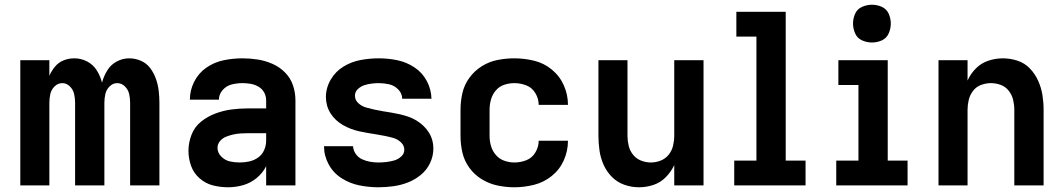

<svg xmlns="http://www.w3.org/2000/svg" viewBox="-20 -785 4504 813"><path d="M66 0H189V-350Q189 -368 193 -386.5Q197 -405 211 -419Q225 -433 244 -433Q262 -433 276 -419Q290 -405 294 -386.5Q298 -368 298 -350V0H422V-350Q422 -368 426 -386.5Q430 -405 444 -419Q458 -433 476 -433Q495 -433 509 -419Q523 -405 527 -386.5Q531 -368 531 -350V0H655V-350Q655 -375 652 -400.5Q649 -426 640.5 -450.5Q632 -475 616.5 -496Q601 -517 577 -527.5Q553 -538 527 -538Q499 -538 474 -524.5Q449 -511 434 -486.5Q419 -462 412 -435Q405 -463 389.5 -487.5Q374 -512 348.5 -525Q323 -538 295 -538H294Q271 -538 249.5 -529.5Q228 -521 213 -503Q198 -485 189 -464V-530H66Z M946 8Q978 8 1009.5 -1Q1041 -10 1066.5 -31Q1092 -52 1107 -81V0H1231V-360Q1231 -393 1220.5 -424Q1210 -455 1186.5 -478.5Q1163 -502 1133 -515Q1103 -528 1071 -533Q1039 -538 1007 -538Q967 -538 927.5 -530Q888 -522 854.5 -499Q821 -476 802.5 -439.5Q784 -403 784 -363H907Q907 -386 923 -404Q939 -422 961.5 -427.5Q984 -433 1007 -433Q1024 -433 1041.5 -430Q1059 -427 1074.5 -418Q1090 -409 1098.5 -393.5Q1107 -378 1107 -360V-326H1030Q995 -326 960.5 -321.5Q926 -317 892.5 -304.5Q859 -292 831.5 -270Q804 -248 791 -214.5Q778 -181 778 -146Q778 -114 789 -83Q800 -52 825 -30Q850 -8 881.5 0Q913 8 946 8ZM995 -97Q974 -97 953.5 -101.5Q933 -106 917 -122Q901 -138 901 -159Q901 -175 911.5 -187.5Q922 -200 937 -206Q952 -212 967.5 -215.5Q983 -219 999 -220Q1015 -221 1030 -221H1107V-189Q1107 -169 1098.5 -149.5Q1090 -130 1073 -118Q1056 -106 1036 -101.5Q1016 -97 995 -97Z M1582 8Q1614 8 1646 3.5Q1678 -1 1707.5 -12.5Q1737 -24 1762 -44.5Q1787 -65 1801 -94.5Q1815 -124 1815 -156Q1815 -175 1810 -192.5Q1805 -210 1795 -225.5Q1785 -241 1771.5 -253.5Q1758 -266 1742 -275.5Q1726 -285 1708.5 -291Q1691 -297 1673.5 -301Q1656 -305 1638 -308Q1620 -311 1601.5 -314Q1583 -317 1565 -321Q1547 -325 1529.5 -330Q1512 -335 1497.5 -348Q1483 -361 1483 -380Q1483 -396 1495 -407.5Q1507 -419 1522 -424Q1537 -429 1553 -431Q1569 -433 1584 -433Q1606 -433 1628 -428Q1650 -423 1666.5 -406Q1683 -389 1683 -367H1807Q1806 -407 1787 -442.5Q1768 -478 1734.5 -500Q1701 -522 1662.5 -530Q1624 -538 1584 -538Q1546 -538 1507.5 -531Q1469 -524 1435 -503.5Q1401 -483 1380.5 -448Q1360 -413 1360 -374Q1360 -356 1365 -338Q1370 -320 1380 -304.5Q1390 -289 1403.5 -276.5Q1417 -264 1433 -255Q1449 -246 1466 -239.5Q1483 -233 1501 -229Q1519 -225 1537 -222Q1555 -219 1573.5 -216Q1592 -213 1609.5 -209.5Q1627 -206 1645 -201Q1663 -196 1677.5 -182.5Q1692 -169 1692 -151Q1692 -134 1678.5 -122Q1665 -110 1649 -105.5Q1633 -101 1616 -99Q1599 -97 1582 -97Q1565 -97 1547.5 -100Q1530 -103 1513.5 -110.5Q1497 -118 1486.5 -133Q1476 -148 1475 -166H1352Q1352 -125 1372 -88.5Q1392 -52 1427 -30Q1462 -8 1502 0Q1542 8 1582 8Z M2158 8Q2200 8 2241.5 -2.5Q2283 -13 2316.5 -40Q2350 -67 2367.5 -106.5Q2385 -146 2385 -189H2261Q2261 -163 2247 -139.5Q2233 -116 2208.5 -106.5Q2184 -97 2158 -97Q2136 -97 2115 -104.5Q2094 -112 2079.5 -129Q2065 -146 2059 -167Q2053 -188 2053 -210V-320Q2053 -342 2059 -363.5Q2065 -385 2079.5 -402Q2094 -419 2115 -426Q2136 -433 2158 -433Q2184 -433 2208.5 -423.5Q2233 -414 2247 -390.5Q2261 -367 2261 -341H2385Q2385 -384 2367.5 -423.5Q2350 -463 2316.5 -490.5Q2283 -518 2241.5 -528Q2200 -538 2158 -538Q2122 -538 2086.5 -531Q2051 -524 2020 -504.5Q1989 -485 1967.5 -455.5Q1946 -426 1938 -391Q1930 -356 1930 -320V-210Q1930 -174 1938 -139Q1946 -104 1967.5 -74.5Q1989 -45 2020 -26Q2051 -7 2086.5 0.5Q2122 8 2158 8Z M2686 8Q2717 8 2747 -2Q2777 -12 2799.5 -35Q2822 -58 2835 -86V0H2959V-530H2835V-210Q2835 -189 2830 -168Q2825 -147 2811.5 -130Q2798 -113 2777.5 -105Q2757 -97 2736 -97Q2715 -97 2694.5 -105Q2674 -113 2660.5 -130Q2647 -147 2642 -168Q2637 -189 2637 -210V-530H2514V-210Q2514 -179 2518.5 -147.5Q2523 -116 2536 -87Q2549 -58 2571.5 -35.5Q2594 -13 2624 -2.5Q2654 8 2686 8Z M3089 0H3391V-105H3307V-735H3098V-630H3183V-105H3089Z M3521 0H3823V-105H3739V-530H3530V-425H3615V-105H3521ZM3672 -605Q3694 -605 3714 -614Q3734 -623 3743 -643.5Q3752 -664 3752 -685Q3752 -707 3743 -727Q3734 -747 3714 -756Q3694 -765 3672 -765Q3651 -765 3630.5 -756Q3610 -747 3601 -727Q3592 -707 3592 -685Q3592 -664 3601 -643.5Q3610 -623 3630.5 -614Q3651 -605 3672 -605Z M3954 0H4077V-320Q4077 -341 4082 -362Q4087 -383 4100.5 -400.5Q4114 -418 4134.5 -425.5Q4155 -433 4176 -433Q4197 -433 4217.5 -425.5Q4238 -418 4251.5 -400.5Q4265 -383 4270 -362Q4275 -341 4275 -320V0H4399V-320Q4399 -352 4394 -383Q4389 -414 4376 -443Q4363 -472 4341 -495Q4319 -518 4288.5 -528Q4258 -538 4227 -538Q4195 -538 4165 -528Q4135 -518 4112.5 -495.5Q4090 -473 4077 -444V-530H3954Z"/></svg>

Font: Iosevka Sparkle
Style: Bold
Weight: 700
Designer: Belleve Invis
Foundry: Belleve Invis
Version: Version 4.5.0; ttfautohint (v1.8.3)